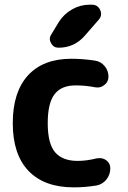

<svg xmlns="http://www.w3.org/2000/svg" viewBox="-20 -806 545 815"><path d="M230.5 -713.9Q252 -747.1 286.6 -766.6Q321.3 -786.1 360.4 -786.1H370.1Q394.5 -786.1 405.3 -763.7Q409.2 -754.9 409.2 -747.1Q409.2 -733.4 399.4 -722.7L338.9 -653.3Q294.9 -603.5 228.5 -603.5Q207 -603.5 197.3 -622.1Q191.4 -631.8 191.4 -640.6Q191.4 -650.4 197.3 -659.2ZM283.2 -556.6Q330.1 -556.6 382.8 -548.8Q408.2 -544.9 424.3 -525.4Q440.4 -505.9 440.4 -480.5Q440.4 -458 422.9 -445.3Q410.2 -434.6 393.6 -434.6Q388.7 -434.6 383.8 -435.5Q342.8 -443.4 305.7 -443.4Q302.7 -443.4 299.8 -443.4Q240.2 -443.4 211.4 -405.8Q182.6 -368.2 182.6 -283.2Q182.6 -196.3 213.9 -159.7Q245.1 -123 309.6 -123Q347.7 -123 390.6 -133.8Q397.5 -134.8 403.3 -134.8Q418 -134.8 430.7 -126Q448.2 -113.3 448.2 -91.8Q448.2 -64.5 431.6 -43.9Q415 -23.4 389.6 -18.6Q340.8 -10.7 293 -10.7Q168 -10.7 101.1 -80.6Q34.2 -150.4 34.2 -283.2Q34.2 -415 98.6 -485.8Q163.1 -556.6 283.2 -556.6Z"/></svg>

Font: Gen Jyuu GothicX Bold
Style: Bold
Weight: 700
Designer: Ryoko NISHIZUKA (kana &amp; ideographs); Paul D. Hunt (Latin, Greek &amp; Cyrillic); Wenlong ZHANG (bopomofo); Sandoll C
Version: Version 1.058.20140828